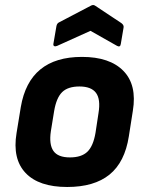

<svg xmlns="http://www.w3.org/2000/svg" viewBox="-20 -734 577 766"><path d="M248 12Q135 12 82 -44Q29 -100 46 -203L63 -307Q97 -507 307 -507Q418 -507 472.5 -451Q527 -395 510 -292L494 -190Q478 -87 417 -37.5Q356 12 248 12ZM259 -106Q305 -106 328.5 -128.5Q352 -151 361 -204L373 -283Q382 -338 363 -363.5Q344 -389 297 -389Q251 -389 228 -366.5Q205 -344 196 -291L183 -211Q175 -158 193 -132Q211 -106 259 -106ZM208 -551Q201 -548 196.5 -550Q192 -552 193 -559L205 -629Q207 -641 216 -645L342 -711Q352 -717 360 -711L464 -642Q475 -634 473 -624L462 -559Q460 -544 447 -551L341 -611Z"/></svg>

Font: Sofia Sans ExtraBold
Style: Italic
Weight: 800
Italic angle: -9°
Designer: Botio Nikoltchev, Ani Petrova
Foundry: lettersoup
Version: Version 4.100; ttfautohint (v1.8.4.7-5d5b)